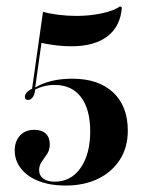

<svg xmlns="http://www.w3.org/2000/svg" viewBox="-20 -456 447 597"><path d="M183.1 121Q137.1 121 101.2 107.3Q65.3 93.5 45.6 68.5Q25.8 43.5 25.8 12.1Q25.8 -16.9 42.3 -34.7Q58.9 -52.4 87.1 -52.4Q109.7 -52.4 122.2 -40.7Q134.7 -29 134.7 -8.1Q134.7 10.5 126.6 22.6Q118.5 34.7 110.1 46.4Q101.6 58.1 101.6 73.4Q101.6 89.5 114.5 99.2Q127.4 108.9 150 108.9Q200.8 108.9 230.6 66.1Q260.5 23.4 260.5 -47.6Q260.5 -116.1 231.9 -154Q203.2 -191.9 150 -191.9Q129.8 -191.9 112.5 -186.7Q95.2 -181.5 81.5 -173.4L79 -175L113.7 -419.4Q132.3 -413.7 160.9 -410.1Q189.5 -406.5 218.5 -406.5Q258.1 -406.5 296.4 -414.5Q334.7 -422.6 353.2 -436.3L358.9 -433.1Q354.8 -374.2 314.1 -343.1Q273.4 -312.1 202.4 -312.1Q178.2 -312.1 154.8 -314.9Q131.5 -317.7 108.9 -322.6L89.5 -183.9Q110.5 -196.8 139.5 -204Q168.5 -211.3 204.8 -211.3Q286.3 -211.3 331.9 -168.5Q377.4 -125.8 377.4 -50Q377.4 1.6 353.2 39.9Q329 78.2 285.5 99.6Q241.9 121 183.1 121ZM66.9 -145.2Q57.3 -145.2 57.3 -154.8Q57.3 -162.9 65.3 -170.6Q73.4 -178.2 87.9 -183.9L89.5 -179.8Q88.7 -164.5 82.7 -154.8Q76.6 -145.2 66.9 -145.2Z"/></svg>

Font: Playfair 144pt SemiCondensed
Style: Bold
Weight: 700
Width: 4
Designer: Claus Eggers Sørensen
Foundry: Claus Eggers Sørensen
Version: Version 2.203